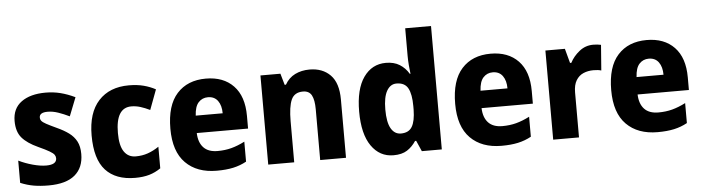

<svg xmlns="http://www.w3.org/2000/svg" viewBox="-47 -1057 4307 1178"><g transform="rotate(-5 2106.5 -468.0)"><path d="M427 -258Q427 -174 373 -128.5Q319 -83 211 -83Q160 -83 119.5 -90Q79 -97 38 -114V-251Q79 -231 125 -218.5Q171 -206 207 -206Q271 -206 271 -245Q271 -257 264 -267Q257 -277 235 -290Q213 -303 167 -324Q101 -354 69 -391.5Q37 -429 37 -495Q37 -572 92 -612Q147 -652 241 -652Q289 -652 332.5 -641Q376 -630 422 -608L377 -494Q342 -511 308.5 -522.5Q275 -534 244 -534Q193 -534 193 -503Q193 -491 200 -482Q207 -473 228 -461.5Q249 -450 292 -430Q334 -411 364 -389Q394 -367 410.5 -336Q427 -305 427 -258Z M744 -83Q625 -83 562.5 -151Q500 -219 500 -365Q500 -505 567.5 -578.5Q635 -652 754 -652Q805 -652 845 -641.5Q885 -631 918 -613L872 -490Q841 -505 813.5 -513.5Q786 -522 758 -522Q662 -522 662 -366Q662 -288 687.5 -251Q713 -214 759 -214Q799 -214 833.5 -226Q868 -238 902 -261V-128Q869 -105 831.5 -94Q794 -83 744 -83Z M1228 -652Q1336 -652 1398 -587.5Q1460 -523 1460 -402V-324H1144Q1146 -266 1175.5 -234.5Q1205 -203 1262 -203Q1308 -203 1347.5 -213.5Q1387 -224 1430 -246V-123Q1392 -102 1348.5 -92.5Q1305 -83 1247 -83Q1125 -83 1055 -153.5Q985 -224 985 -364Q985 -508 1050 -580Q1115 -652 1228 -652ZM1231 -537Q1196 -537 1173 -512Q1150 -487 1147 -431H1313Q1313 -479 1292 -508Q1271 -537 1231 -537Z M1867 -652Q1947 -652 1995 -603Q2043 -554 2043 -452V-93H1884V-406Q1884 -463 1868.5 -492Q1853 -521 1815 -521Q1762 -521 1743 -478Q1724 -435 1724 -346V-93H1564V-642H1687L1707 -572H1715Q1738 -613 1777.5 -632.5Q1817 -652 1867 -652Z M2335 -83Q2250 -83 2199 -156.5Q2148 -230 2148 -368Q2148 -506 2199.5 -579Q2251 -652 2337 -652Q2387 -652 2421.5 -630.5Q2456 -609 2478 -572H2482Q2479 -596 2476.5 -625.5Q2474 -655 2474 -683V-853H2633V-93H2510L2481 -159H2474Q2451 -124 2419 -103.5Q2387 -83 2335 -83ZM2392 -212Q2440 -212 2460.5 -246Q2481 -280 2482 -351V-373Q2482 -446 2462 -483Q2442 -520 2391 -520Q2353 -520 2331 -481.5Q2309 -443 2309 -367Q2309 -288 2331 -250Q2353 -212 2392 -212Z M2982 -652Q3090 -652 3152 -587.5Q3214 -523 3214 -402V-324H2898Q2900 -266 2929.5 -234.5Q2959 -203 3016 -203Q3062 -203 3101.5 -213.5Q3141 -224 3184 -246V-123Q3146 -102 3102.5 -92.5Q3059 -83 3001 -83Q2879 -83 2809 -153.5Q2739 -224 2739 -364Q2739 -508 2804 -580Q2869 -652 2982 -652ZM2985 -537Q2950 -537 2927 -512Q2904 -487 2901 -431H3067Q3067 -479 3046 -508Q3025 -537 2985 -537Z M3614 -652Q3639 -652 3662 -647L3650 -490Q3632 -496 3602 -496Q3568 -496 3540 -484Q3512 -472 3495 -444Q3478 -416 3478 -370V-93H3319V-642H3439L3463 -553H3471Q3491 -592 3528.5 -622Q3566 -652 3614 -652Z M3943 -652Q4051 -652 4113 -587.5Q4175 -523 4175 -402V-324H3859Q3861 -266 3890.5 -234.5Q3920 -203 3977 -203Q4023 -203 4062.5 -213.5Q4102 -224 4145 -246V-123Q4107 -102 4063.5 -92.5Q4020 -83 3962 -83Q3840 -83 3770 -153.5Q3700 -224 3700 -364Q3700 -508 3765 -580Q3830 -652 3943 -652ZM3946 -537Q3911 -537 3888 -512Q3865 -487 3862 -431H4028Q4028 -479 4007 -508Q3986 -537 3946 -537Z"/></g></svg>

Font: Noto Sans Telugu UI SemiCondensed ExtraBold
Style: Regular
Weight: 800
Width: 4
Designer: Jelle Bosma - Monotype Design Team
Foundry: Monotype Imaging Inc.
Version: Version 2.005; ttfautohint (v1.8.4.7-5d5b)